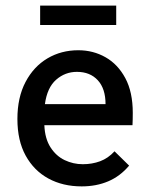

<svg xmlns="http://www.w3.org/2000/svg" viewBox="-20 -653 540 684"><path d="M271 11Q204 11 152.5 -17Q101 -45 71.5 -98.5Q42 -152 42 -229Q42 -306 71 -361Q100 -416 149 -445Q198 -474 259 -474Q312 -474 356 -449Q400 -424 426.5 -374.5Q453 -325 453 -251Q453 -227 452 -207H138Q140 -159 160 -128Q180 -97 210.5 -82.5Q241 -68 275 -68Q308 -68 336.5 -78.5Q365 -89 388 -114L440 -63Q408 -25 365.5 -7Q323 11 271 11ZM140 -282H356Q356 -337 328.5 -367Q301 -397 254 -397Q212 -397 180 -369Q148 -341 140 -282ZM123 -564V-633H394V-564Z"/></svg>

Font: Inconsolata SemiBold
Style: Regular
Weight: 600
Monospace: yes
Designer: Raph Levien, Cyreal, Brenton Simpson
Foundry: Raph Levien, Cyreal, Google
Version: Version 3.100; ttfautohint (v1.8.4.7-5d5b)